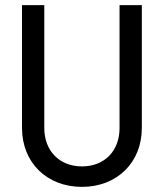

<svg xmlns="http://www.w3.org/2000/svg" viewBox="-20 -720 640 750"><path d="M534 -700H447V-220C447 -130 388 -70 300 -70C213 -70 153 -130 153 -220V-700H66V-220C66 -85 163 10 300 10C437 10 534 -85 534 -220Z"/></svg>

Font: CommitMonoNiceRocks
Style: Regular
Weight: 400
Monospace: yes
Designer: Eigil Nikolajsen
Foundry: Eigil Nikolajsen
Version: Version 1.143